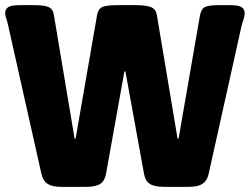

<svg xmlns="http://www.w3.org/2000/svg" viewBox="-29 -722 968 744"><path d="M208 2Q173 2 155.5 -9.5Q138 -21 132 -46L2 -626Q-1 -640 -5 -651Q-9 -662 -9 -672Q-9 -686 2.5 -694Q14 -702 48 -702H109Q138 -702 157 -695.5Q176 -689 180 -663L260 -185H264L347 -663Q352 -689 369 -695.5Q386 -702 427 -702H498Q534 -702 554.5 -695Q575 -688 579 -663L659 -185H663L746 -663Q751 -689 767 -695.5Q783 -702 816 -702H863Q896 -702 907.5 -694Q919 -686 919 -672Q919 -662 916 -651Q913 -640 908 -626L779 -46Q773 -21 755.5 -9.5Q738 2 703 2H606Q569 2 551.5 -9.5Q534 -21 529 -49L457 -445H453L382 -49Q377 -21 359.5 -9.5Q342 2 305 2Z"/></svg>

Font: Asap Black
Style: Regular
Weight: 900
Designer: Pablo Cosgaya
Foundry: Omnibus-Type
Version: Version 3.001; ttfautohint (v1.8.4.7-5d5b)